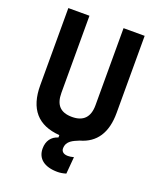

<svg xmlns="http://www.w3.org/2000/svg" viewBox="-163 -792 911 1101"><g transform="rotate(20 293.0 -241.0)"><path d="M322.3 210.9C337.4 210.9 354.5 208.5 374 202.6L382.8 99.1C368.7 103 356.4 104.5 347.2 104.5C314.5 104.5 306.6 85.9 306.6 73.7C306.6 26.9 346.7 13.2 381.3 -1.5C476.6 -27.8 525.9 -101.6 525.9 -222.7V-693.4H397V-222.7C397 -150.4 361.8 -113.8 293 -113.8C221.2 -113.8 189 -150.4 189 -222.7V-693.4H60.1V-222.7C60.1 -78.1 127 -1 260.7 8.8V23.4C220.2 35.2 196.8 67.4 196.8 113.3C196.8 175.3 242.2 210.9 322.3 210.9Z"/></g></svg>

Font: Cascadia Mono NF
Style: Bold
Weight: 700
Monospace: yes
Designer: Aaron Bell
Foundry: Saja Typeworks
Version: Version 2404.023